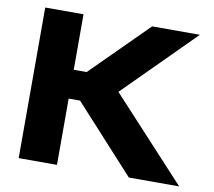

<svg xmlns="http://www.w3.org/2000/svg" viewBox="-78 -790 982 879"><g transform="rotate(10 413.5 -350.0)"><path d="M63 -700V0H241V-308H294L575 0H809L460 -378L782 -700H560L301 -442H241V-700Z"/></g></svg>

Font: LT Wave UI Medium
Style: Regular
Weight: 500
Designer: Daniel Lyons
Foundry: New Value
Version: Version 2.5 (Glyphs App)